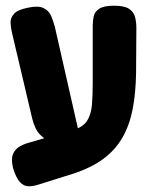

<svg xmlns="http://www.w3.org/2000/svg" viewBox="-20 -605 535 673"><path d="M118 41Q98 48 81 48Q64 48 50.5 34Q37 20 26 -15Q18 -47 25.5 -65Q33 -83 50.5 -92.5Q68 -102 89 -107L244 -152Q274 -162 287 -184.5Q300 -207 302.5 -240Q305 -273 305 -315V-514Q305 -532 308.5 -548Q312 -564 328 -574.5Q344 -585 380 -585Q416 -585 432.5 -574Q449 -563 453.5 -545Q458 -527 458 -507L457 -351Q456 -279 445 -222.5Q434 -166 409 -122.5Q384 -79 342 -48Q300 -17 236 4ZM159 -105Q138 -116 120.5 -133Q103 -150 93 -189L23 -486Q18 -506 17 -524Q16 -542 29 -556.5Q42 -571 78 -578Q114 -586 133 -576.5Q152 -567 159.5 -548.5Q167 -530 172 -512L259 -129Z"/></svg>

Font: Fredoka Condensed SemiBold
Style: Regular
Weight: 600
Width: 3
Designer: Ben Nathan
Foundry: Milena B. Brandão, Ben Nathan
Version: Version 2.001